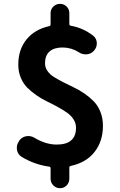

<svg xmlns="http://www.w3.org/2000/svg" viewBox="-20 -866 629 1010"><path d="M469.7 -678.7Q489.3 -663.1 489.3 -637.7Q489.3 -615.2 473.6 -598.6Q459 -582 435.5 -580.1Q432.6 -580.1 430.7 -580.1Q410.2 -580.1 393.6 -591.8Q354.5 -616.2 308.6 -616.2Q264.6 -616.2 240.7 -595.2Q216.8 -574.2 216.8 -533.2Q216.8 -510.7 230 -492.2Q243.2 -473.6 264.6 -460.4Q286.1 -447.3 313.5 -433.1Q340.8 -418.9 369.1 -405.8Q397.5 -392.6 424.8 -373.5Q452.1 -354.5 473.6 -332.5Q495.1 -310.5 508.3 -277.3Q521.5 -244.1 521.5 -204.1Q521.5 -123 477.5 -66.9Q433.6 -10.7 352.5 6.8Q344.7 7.8 344.7 15.6V74.2Q344.7 94.7 330.6 109.4Q316.4 124 295.9 124Q275.4 124 260.7 109.4Q246.1 94.7 246.1 74.2V19.5Q246.1 11.7 239.3 10.7Q161.1 0 93.8 -41Q73.2 -53.7 69.3 -78.1Q68.4 -83 68.4 -88.9Q68.4 -107.4 80.1 -123L81.1 -126Q93.8 -144.5 117.2 -149.4Q123 -150.4 128.9 -150.4Q145.5 -150.4 160.2 -141.6Q220.7 -105.5 278.3 -105.5Q379.9 -105.5 379.9 -194.3Q379.9 -217.8 366.7 -238.3Q353.5 -258.8 332.5 -273.4Q311.5 -288.1 284.2 -303.2Q256.8 -318.4 228 -332Q199.2 -345.7 171.9 -364.7Q144.5 -383.8 123.5 -404.8Q102.5 -425.8 89.4 -457Q76.2 -488.3 76.2 -526.4Q76.2 -605.5 119.6 -658.7Q163.1 -711.9 239.3 -728.5Q246.1 -730.5 246.1 -737.3V-796.9Q246.1 -817.4 260.7 -831.5Q275.4 -845.7 295.9 -845.7Q316.4 -845.7 330.6 -831.5Q344.7 -817.4 344.7 -796.9V-739.3Q344.7 -732.4 352.5 -730.5Q416 -719.7 469.7 -678.7Z"/></svg>

Font: Gen Jyuu Gothic P Bold
Style: Bold
Weight: 700
Designer: [Source Han Sans]
Ryoko NISHIZUKA  (kana & ideographs); Paul D. Hunt (Latin, Greek & Cyrillic); Wenlong ZHANG  (bopomofo
Version: Version 1.002.20150607